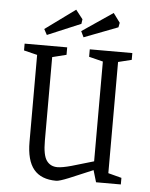

<svg xmlns="http://www.w3.org/2000/svg" viewBox="-55 -818 680 872"><g transform="rotate(5 285.5 -382.0)"><path d="M98 -157V-553L37 -568V-599H231V-565L167 -549V-168Q167 -102 184.5 -77.5Q202 -53 234 -53Q256 -53 297.5 -64.5Q339 -76 398 -94V-549L334 -565V-599H528V-568L467 -553V-46L528 -30V0H415L399 -54Q334 -26 291 -8.5Q248 9 234 9Q165 9 131.5 -31.5Q98 -72 98 -157ZM120 -673 257 -773 289 -732 286 -711 134 -647ZM288 -678 428 -773 459 -731 455 -710 301 -651Z"/></g></svg>

Font: Grenze Light
Style: Regular
Weight: 300
Designer: Renata Polastri
Foundry: Omnibus-Type
Version: Version 1.002; ttfautohint (v1.8)